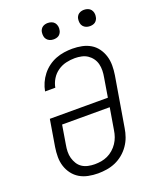

<svg xmlns="http://www.w3.org/2000/svg" viewBox="-169 -1037 938 1144"><g transform="rotate(-20 300.0 -464.5)"><path d="M252 8Q221 8 191 2Q161 -4 136.5 -18.5Q112 -33 94.5 -56Q77 -79 68 -107Q59 -135 59 -166Q59 -197 64 -228L92 -396H460L480 -517Q484 -538 484.5 -559.5Q485 -581 480 -601Q475 -621 463 -637.5Q451 -654 434.5 -665Q418 -676 397 -680.5Q376 -685 355 -685Q327 -685 299 -678.5Q271 -672 246.5 -655Q222 -638 206.5 -612.5Q191 -587 186 -559H121Q126 -586 137 -611Q148 -636 165.5 -658.5Q183 -681 206 -698Q229 -715 254.5 -725Q280 -735 307 -739Q334 -743 360 -743Q391 -743 420.5 -737Q450 -731 474.5 -716.5Q499 -702 516 -678.5Q533 -655 541.5 -627Q550 -599 550 -568.5Q550 -538 545 -507L492 -192Q488 -165 478.5 -138Q469 -111 452 -86.5Q435 -62 412 -43Q389 -24 362.5 -12.5Q336 -1 307.5 3.5Q279 8 252 8ZM252 -50Q273 -50 293.5 -53.5Q314 -57 333.5 -66Q353 -75 370 -90Q387 -105 399 -123Q411 -141 418 -161Q425 -181 428 -202L451 -339H149L129 -218Q125 -197 124.5 -175.5Q124 -154 129.5 -134.5Q135 -115 145.5 -98Q156 -81 172.5 -70Q189 -59 210 -54.5Q231 -50 252 -50ZM506 -833Q493 -833 482 -837.5Q471 -842 463.5 -851Q456 -860 454 -872.5Q452 -885 454 -898Q455 -906 460 -914.5Q465 -923 472.5 -928Q480 -933 488.5 -935Q497 -937 505 -937Q518 -937 529.5 -932.5Q541 -928 548 -919Q555 -910 557.5 -897.5Q560 -885 557 -872Q556 -864 551 -855.5Q546 -847 539 -842Q532 -837 523 -835Q514 -833 506 -833ZM276 -833Q263 -833 252 -837.5Q241 -842 233.5 -851Q226 -860 224 -872.5Q222 -885 224 -898Q225 -906 230 -914.5Q235 -923 242.5 -928Q250 -933 258.5 -935Q267 -937 275 -937Q288 -937 299.5 -932.5Q311 -928 318 -919Q325 -910 327.5 -897.5Q330 -885 327 -872Q326 -864 321 -855.5Q316 -847 309 -842Q302 -837 293 -835Q284 -833 276 -833Z"/></g></svg>

Font: Iosevka Aile Light
Style: Italic
Weight: 300
Italic angle: -9°
Designer: Belleve Invis
Foundry: Belleve Invis
Version: Version 31.1.0; ttfautohint (v1.8.4)